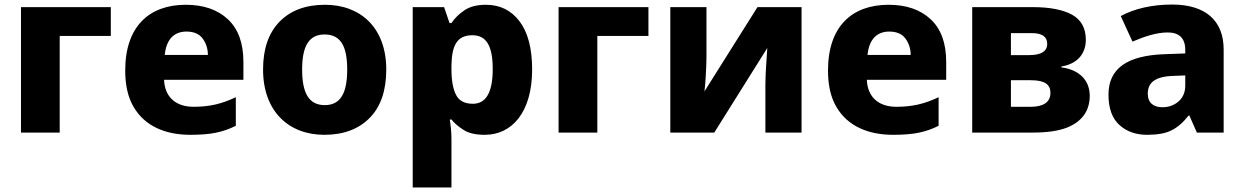

<svg xmlns="http://www.w3.org/2000/svg" viewBox="-20 -580 5443 840"><path d="M71.8 -548.8V0H241.2V-422.9H464.8V-548.8Z M793 -559.1C633.3 -559.1 527.8 -465.3 527.8 -271C527.8 -207 540 -153.8 564.5 -112.3C613.3 -28.8 702.1 9.8 813 9.8C857.4 9.8 895 6.8 925.3 0.5C955.6 -5.9 984.4 -15.6 1011.7 -29.8V-154.8C950.7 -125.5 896.5 -112.8 826.7 -112.8C746.1 -112.8 700.2 -158.7 697.8 -231H1044.9V-309.1C1044.9 -391.1 1022.5 -453.1 977.1 -495.6C931.6 -538.1 870.1 -559.1 793 -559.1ZM795.9 -441.9C827.1 -441.9 850.6 -432.1 865.7 -412.6C880.9 -392.6 889.2 -368.7 889.6 -339.8H700.7C708 -410.6 743.7 -441.9 795.9 -441.9Z M1669.9 -275.9C1669.9 -458 1558.1 -559.1 1401.9 -559.1C1317.9 -559.1 1252 -534.7 1203.6 -485.8C1155.3 -436.5 1130.9 -366.7 1130.9 -275.9C1130.9 -93.3 1242.7 9.8 1398.9 9.8C1482.9 9.8 1549.3 -15.1 1597.7 -64.5C1646 -113.8 1669.9 -184.1 1669.9 -275.9ZM1301.8 -275.9C1301.8 -377.4 1331.1 -429.2 1399.9 -429.2C1470.7 -429.2 1499 -377.4 1499 -275.9C1499 -173.8 1470.7 -120.1 1400.9 -120.1C1330.6 -120.1 1301.8 -173.8 1301.8 -275.9Z M2106 -559.1C2067.4 -559.1 2036.1 -551.3 2012.2 -535.2C1988.3 -519 1969.2 -500.5 1955.1 -479H1946.8L1922.9 -548.8H1785.6V240.2H1955.1V27.8C1955.1 -3.9 1951.7 -31.7 1947.8 -57.1H1955.1C1968.3 -40.5 1986.3 -25.4 2008.8 -11.2C2030.8 2.9 2061.5 9.8 2101.1 9.8C2219.7 9.8 2308.1 -88.9 2308.1 -275.9C2308.1 -368.2 2289.6 -438.5 2252.9 -486.8C2216.3 -535.2 2167 -559.1 2106 -559.1ZM2046.9 -425.8C2106.9 -425.8 2135.7 -380.9 2135.7 -277.8C2135.7 -176.8 2106.9 -126 2048.8 -126C2012.7 -126 1988.3 -139.2 1975.1 -165C1961.9 -190.9 1955.1 -228.5 1955.1 -276.9V-292C1956.5 -381.3 1979 -425.8 2046.9 -425.8Z M2423.8 -548.8V0H2593.3V-422.9H2816.9V-548.8Z M3070.8 -548.8H2912.6V0H3105L3336.9 -370.1C3335 -335.4 3328.6 -260.7 3328.6 -210V0H3486.8V-548.8H3293.9L3062 -180.2C3065.9 -206.1 3070.8 -290.5 3070.8 -334Z M3867.7 -559.1C3708 -559.1 3602.5 -465.3 3602.5 -271C3602.5 -207 3614.7 -153.8 3639.2 -112.3C3688 -28.8 3776.9 9.8 3887.7 9.8C3932.1 9.8 3969.7 6.8 4000 0.5C4030.3 -5.9 4059.1 -15.6 4086.4 -29.8V-154.8C4025.4 -125.5 3971.2 -112.8 3901.4 -112.8C3820.8 -112.8 3774.9 -158.7 3772.5 -231H4119.6V-309.1C4119.6 -391.1 4097.2 -453.1 4051.8 -495.6C4006.3 -538.1 3944.8 -559.1 3867.7 -559.1ZM3870.6 -441.9C3901.9 -441.9 3925.3 -432.1 3940.4 -412.6C3955.6 -392.6 3963.9 -368.7 3964.4 -339.8H3775.4C3782.7 -410.6 3818.4 -441.9 3870.6 -441.9Z M4730.5 -405.8C4730.5 -456.5 4710.4 -493.2 4670.4 -515.6C4629.9 -537.6 4573.2 -548.8 4499.5 -548.8H4233.4V0H4499.5C4561.5 0 4610.8 -7.3 4647.5 -21.5C4719.7 -50.3 4747.6 -101.1 4747.6 -161.1C4747.6 -229 4701.2 -275.4 4623.5 -285.2V-289.1C4695.8 -300.8 4730.5 -347.2 4730.5 -405.8ZM4561.5 -388.2C4561.5 -355.5 4535.2 -338.9 4482.4 -338.9H4402.8V-435.1H4494.6C4539.1 -435.1 4561.5 -419.4 4561.5 -388.2ZM4575.7 -173.8C4575.7 -132.8 4543.9 -112.8 4490.7 -112.8H4402.8V-229H4490.7C4550.8 -229 4575.7 -210.4 4575.7 -173.8Z M5108.4 -560.1C5020.5 -560.1 4943.8 -542.5 4883.3 -509.8L4934.6 -397.9C4987.8 -420.9 5041 -438 5088.4 -438C5136.7 -438 5165.5 -415 5165.5 -361.8V-346.2L5071.3 -342.8C4913.1 -336.4 4829.6 -281.7 4829.6 -166C4829.6 -106 4845.7 -62 4877.4 -33.2C4909.2 -4.4 4949.7 9.8 4998.5 9.8C5043.9 9.8 5079.6 3.4 5105.5 -9.8C5131.3 -22.5 5156.2 -43.9 5179.7 -74.2H5183.6L5216.3 0H5333.5V-363.8C5333.5 -492.2 5251 -560.1 5108.4 -560.1ZM5165.5 -250V-206.1C5165.5 -176.8 5155.8 -153.8 5136.7 -136.7C5117.2 -119.6 5093.3 -110.8 5065.4 -110.8C5028.3 -110.8 5001.5 -128.9 5001.5 -169.9C5001.5 -216.8 5030.8 -245.6 5114.7 -248Z"/></svg>

Font: Noto Reveo Sans
Style: Regular
Weight: 800
Designer: Monotype Design Team
Foundry: Monotype Imaging Inc.
Version: Version 2.007